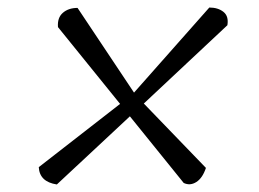

<svg xmlns="http://www.w3.org/2000/svg" viewBox="-20 -604 688 510"><path d="M336 -358 536 -584Q559 -584 573.5 -572.5Q588 -561 584 -537L362 -329L527 -158Q518 -131 501.5 -120.5Q485 -110 468 -118L325 -295L131 -114Q85 -121 83 -160L299 -328L134 -532Q132 -557 147 -570Q162 -583 186 -583Z"/></svg>

Font: Tillana
Style: Regular
Weight: 400
Designer: Lipi Raval (Devanagari, Latin), Jonny Pinhorn (Latin)
Foundry: Indian Type Foundry
Version: Version 2.002;PS 1.0;hotconv 1.0.79;makeotf.lib2.5.61930; tt